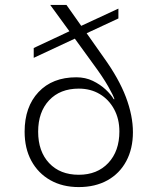

<svg xmlns="http://www.w3.org/2000/svg" viewBox="-20 -750 640 780"><path d="M300 10Q234 10 184.5 -18Q135 -46 107.5 -96.5Q80 -147 80 -215Q80 -316 136.5 -376Q193 -436 290 -436Q327 -436 357 -421.5Q387 -407 409 -386.5Q431 -366 442 -347H445Q441 -361 419.5 -399Q398 -437 358 -491L284 -593L117 -515V-555L262 -623L184 -730H250L310 -645L461 -715V-675L332 -615L401 -517Q463 -431 491.5 -355.5Q520 -280 520 -213Q520 -146 493 -95.5Q466 -45 416.5 -17.5Q367 10 300 10ZM300 -40Q375 -40 420 -88Q465 -136 465 -216Q465 -267 443.5 -306.5Q422 -346 385 -368Q348 -390 300 -390Q224 -390 179.5 -342.5Q135 -295 135 -215Q135 -135 179.5 -87.5Q224 -40 300 -40Z"/></svg>

Font: JetBrains Mono NL Thin
Style: Regular
Weight: 100
Monospace: yes
Designer: Philipp Nurullin, Konstantin Bulenkov
Foundry: JetBrains
Version: Version 2.305; ttfautohint (v1.8.4.7-5d5b)